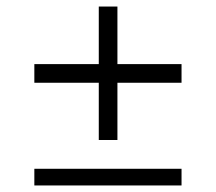

<svg xmlns="http://www.w3.org/2000/svg" viewBox="-20 -567 660 587"><path d="M85 -371H535V-314H85ZM85 -51H535V0H85ZM282 -547H339V-139H282Z"/></svg>

Font: Oak Sans Light
Style: Regular
Weight: 400
Designer: Erik Kennedy, Walven
Foundry: Erik Kennedy, Walven
Version: Version 1.100;Glyphs 3.1.2 (3151)